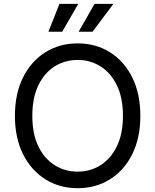

<svg xmlns="http://www.w3.org/2000/svg" viewBox="-20 -962 802 992"><path d="M381.3 10.3Q287.6 10.3 214.4 -35.6Q141.1 -81.5 99.1 -165.3Q57.1 -249 57.1 -363.3Q57.1 -478 99.1 -562Q141.1 -646 214.4 -691.9Q287.6 -737.8 381.3 -737.8Q475.1 -737.8 548.3 -691.9Q621.6 -646 663.3 -562Q705.1 -478 705.1 -363.3Q705.1 -249 663.3 -165.3Q621.6 -81.5 548.3 -35.6Q475.1 10.3 381.3 10.3ZM381.3 -75.2Q446.3 -75.2 499.3 -108.4Q552.2 -141.6 583.7 -205.8Q615.2 -270 615.2 -363.3Q615.2 -457 583.7 -521.5Q552.2 -585.9 499.3 -619.1Q446.3 -652.3 381.3 -652.3Q315.9 -652.3 262.7 -619.1Q209.5 -585.9 178.2 -521.5Q147 -457 147 -363.3Q147 -270 178.2 -205.8Q209.5 -141.6 262.7 -108.4Q315.9 -75.2 381.3 -75.2ZM301.3 -797.9H230L287.1 -941.9H384.3ZM458 -797.9H386.2L468.3 -941.9H565.9Z"/></svg>

Font: Inter 17pt
Style: Regular
Weight: 400
Version: Version 4.001;git-66647c0bb